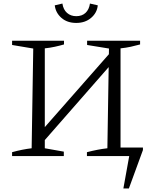

<svg xmlns="http://www.w3.org/2000/svg" viewBox="-20 -878 851 1080"><path d="M48 0V-22Q77 -30 104.5 -35.5Q132 -41 158 -44L167 -605L48 -625V-649H340V-628Q316 -621 288.5 -615Q261 -609 232 -606V-44L339 -25V0ZM469 0V-22Q500 -30 528.5 -35.5Q557 -41 584 -44L593 -605L470 -625V-649H768V-628Q743 -621 715.5 -615Q688 -609 658 -606V0ZM196 -49V-122L625 -610V-539ZM674 182 713 -34 742 0H608V-48H784V-34L705 182ZM409 -749Q358 -749 325.5 -777.5Q293 -806 288 -848L331 -858Q336 -824 357 -805.5Q378 -787 409 -787Q441 -787 461 -805.5Q481 -824 486 -858L530 -848Q526 -806 492.5 -777.5Q459 -749 409 -749Z"/></svg>

Font: Piazzolla 24pt Light
Style: Regular
Weight: 300
Designer: Juan Pablo del Peral
Foundry: Huerta Tipografica
Version: Version 2.005